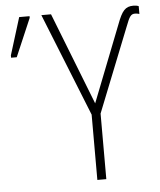

<svg xmlns="http://www.w3.org/2000/svg" viewBox="-52 -765 677 811"><g transform="rotate(-5 286.5 -360.0)"><path d="M328 0H366V-278L508 -635C524 -677 530 -686 548 -686C553 -686 559 -685 566 -683V-716C559 -719 551 -720 544 -720C509 -720 495 -703 474 -647L347 -323L194 -714H153L328 -277ZM10 -546H34L103 -707V-714H59L10 -556Z"/></g></svg>

Font: Noto Sans Condensed ExtraLight
Style: Regular
Weight: 200
Width: 3
Designer: Monotype Design Team
Foundry: Monotype Imaging Inc.
Version: Version 2.013